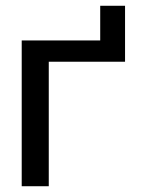

<svg xmlns="http://www.w3.org/2000/svg" viewBox="-20 -645 493 665"><path d="M55.2 -504.9H327.1V-625H413.1V-431.2H148.9V0H55.2Z"/></svg>

Font: LT Superior Med
Style: Regular
Weight: 500
Designer: Daniel Lyons
Foundry: LyonsType
Version: Version 1.000